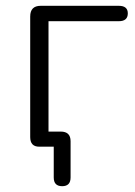

<svg xmlns="http://www.w3.org/2000/svg" viewBox="-20 -505 466 661"><path d="M194 136Q165 136 165 106V0H115Q84 0 84 -33V-448Q84 -485 120 -485H389Q420 -485 420 -459Q420 -432 389 -432H147V-52H189Q223 -52 223 -19V106Q223 136 194 136Z"/></svg>

Font: Chiron GoRound TC L
Style: Regular
Weight: 300
Designer: Ryoko NISHIZUKA 西塚涼子 (kana, bopomofo & ideographs); Paul D. Hunt (Latin, Greek & Cyrillic); Sandoll Communications 산돌커뮤니
Foundry: Adobe
Version: Version 1.000;hotconv 1.1.1;makeotfexe 2.6.0